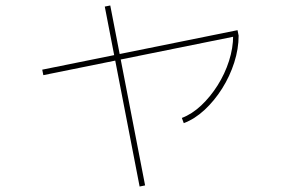

<svg xmlns="http://www.w3.org/2000/svg" viewBox="-20 -630 1040 700"><path d="M138 -356 134 -376 846 -520 850 -500ZM489 50 362 -606 382 -610 509 46ZM643 -200Q680 -214 713.5 -245.5Q747 -277 773.5 -319Q800 -361 815 -408Q830 -455 830 -500H850Q850 -452 834 -402Q818 -352 790 -307.5Q762 -263 726 -229.5Q690 -196 650 -181Z"/></svg>

Font: M PLUS 2 Thin Thin
Style: Regular
Weight: 250
Version: Version 1.001